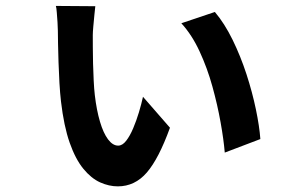

<svg xmlns="http://www.w3.org/2000/svg" viewBox="-20 -602 1040 664"><path d="M309.6 -580.5Q308.8 -572.6 306.6 -552.1Q304.4 -531.6 302.7 -510.8Q300.9 -490.1 300.9 -481.1Q300.9 -465.4 301 -439Q301.1 -412.6 301.8 -382.6Q302.5 -352.6 304 -323.6Q305.4 -294.6 307.9 -273.1Q314 -221 325.7 -181.4Q337.4 -141.7 353.6 -120.1Q369.9 -98.4 388.7 -98.4Q403.4 -98.4 416.4 -115.2Q429.4 -131.9 440.6 -158.4Q451.8 -184.8 460.5 -213.8Q469.2 -242.8 474.5 -267.3L567.8 -160.3Q529.1 -53.3 487.8 -5.4Q446.4 42.5 387.4 42.5Q356.9 42.5 326.2 28.7Q295.4 14.8 268.2 -18.4Q241 -51.6 220.9 -108.6Q200.9 -165.7 190.9 -251.2Q187.7 -279.1 185.6 -314.7Q183.5 -350.3 182.4 -386.1Q181.3 -421.8 180.7 -451.2Q180.1 -480.6 180.1 -496Q180.1 -507.1 178.9 -524.9Q177.7 -542.6 176.4 -559.1Q175.2 -575.5 173.2 -581.5ZM723.1 -560.6Q756.7 -520.9 784.4 -464.3Q812.1 -407.7 832.5 -345.1Q852.8 -282.5 865 -223.7Q877.2 -165 880.4 -121.1L757.3 -74.3Q753.6 -119.1 742.9 -178.8Q732.3 -238.6 714.6 -302.7Q696.9 -366.7 670.2 -424.3Q643.6 -481.8 607.1 -521.6Z"/></svg>

Font: Shanggu Sans SC VF
Style: Regular
Weight: 250
Designer: GuiWonder
Version: Version 1.021